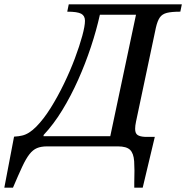

<svg xmlns="http://www.w3.org/2000/svg" viewBox="-79 -677 861 888"><path d="M-19 191H-59L-14 -45Q-2 -46 7 -47Q16 -48 23 -50Q55 -57 89 -91.5Q123 -126 155.5 -178Q188 -230 217 -290Q246 -350 267.5 -407.5Q289 -465 301.5 -511Q314 -557 314 -581Q314 -604 296.5 -613.5Q279 -623 232 -623L239 -657H762L755 -623Q715 -623 693 -617.5Q671 -612 660 -596Q649 -580 642 -549L550 -114Q546 -95 546 -81Q546 -60 557.5 -52.5Q569 -45 592 -44H637L581 191H542Q542 185 542 179Q542 173 542 168Q544 106 541.5 69Q539 32 522.5 16Q506 0 466 0H139Q111 0 92 8Q73 16 57 36.5Q41 57 23.5 94.5Q6 132 -19 191ZM123 -53 122 -47H431L550 -609H383Q367 -537 341.5 -460Q316 -383 282.5 -308Q249 -233 209 -167.5Q169 -102 123 -53Z"/></svg>

Font: STIX Two Text Medium
Style: Italic
Weight: 500
Italic angle: -12°
Designer: Ross Mills, John Hudson & Paul Hanslow, Tiro Typeworks Ltd; with prior portions MicroPress Inc. and Coen Hoffman, Elsevi
Foundry: Tiro Typeworks Ltd
Version: Version 2.13 b171